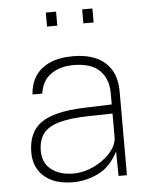

<svg xmlns="http://www.w3.org/2000/svg" viewBox="-53 -767 645 821"><g transform="rotate(-5 270.0 -356.5)"><path d="M226.5 10Q175.5 10 138.2 -7.2Q101 -24.5 80.8 -56.2Q60.5 -88 60.5 -132Q60.5 -219 116.8 -258.8Q173 -298.5 301.5 -303L421 -307V-357Q421 -416.5 384.8 -452.8Q348.5 -489 273 -489Q215.5 -489 176.5 -462.2Q137.5 -435.5 129 -379H87Q90 -423.5 111.2 -456.8Q132.5 -490 173.5 -508.5Q214.5 -527 275 -527Q330.5 -527 372 -508.8Q413.5 -490.5 436.5 -453Q459.5 -415.5 459.5 -358V0H423.5L422 -105Q388.5 -40.5 336 -15.2Q283.5 10 226.5 10ZM233 -27Q265.5 -27 298.5 -38.8Q331.5 -50.5 359.2 -70.8Q387 -91 404 -116Q421 -141 421 -167V-268L320.5 -266Q238 -264.5 190.2 -250.5Q142.5 -236.5 122 -208.2Q101.5 -180 101.5 -135Q101.5 -84 137.5 -55.5Q173.5 -27 233 -27ZM330.5 -663V-723H374.5V-663ZM174.5 -663V-723H218.5V-663Z"/></g></svg>

Font: Public Sans Thin Thin
Style: Regular
Weight: 250
Version: Version 2.001